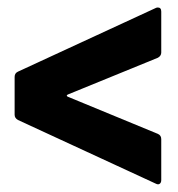

<svg xmlns="http://www.w3.org/2000/svg" viewBox="-20 -544 476 512"><path d="M396 -54 28 -224Q19 -229 19 -238V-339Q19 -349 28 -353L396 -523Q398 -524 401 -524Q410 -524 410 -513V-404Q410 -395 401 -390L161 -292Q155 -289 161 -286L401 -187Q410 -183 410 -173V-64Q410 -57 406 -54Q402 -51 396 -54Z"/></svg>

Font: Barlow Condensed
Style: Bold
Weight: 700
Width: 3
Designer: Jeremy Tribby
Foundry: Tribby Type
Version: Version 1.500